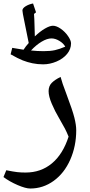

<svg xmlns="http://www.w3.org/2000/svg" viewBox="-60 -833 518 1103"><path d="M113.8 250Q87.4 250 41.3 230.2Q-4.9 210.4 -40 184.1L-23.9 145Q17.1 153.3 39.1 155.8Q61 158.2 86.9 158.2Q174.8 158.2 238 105.7Q301.3 53.2 334 -47.9Q323.2 -74.7 313 -94.2Q302.7 -113.8 278.3 -156.2Q256.3 -192.9 237.8 -236.1Q219.2 -279.3 219.2 -309.1Q219.2 -338.9 237.5 -357.2Q255.9 -375.5 288.1 -391.1Q295.9 -359.4 321.3 -293.5Q356.9 -199.2 367.4 -156.7Q377.9 -114.3 377.9 -85Q377.9 6.8 343.5 84.5Q309.1 162.1 248.3 206.1Q187.5 250 113.8 250ZM10.3 -558.1 75.2 -547.4Q88.4 -567.9 105 -585.9L80.1 -709.5Q68.8 -763.2 68.8 -772.9Q68.8 -785.6 87.4 -797.1Q106 -808.6 129.9 -813L147 -762.2L135.3 -752.9Q137.7 -724.6 138.2 -691.2Q138.7 -657.7 140.1 -624Q170.4 -652.8 198.2 -668.9Q226.1 -685.1 244.1 -685.1Q264.2 -685.1 288.8 -668Q313.5 -650.9 330.8 -625.7Q348.1 -600.6 348.1 -584Q348.1 -550.8 325.4 -523.2Q302.7 -495.6 264.6 -479.5Q226.6 -463.4 188 -463.4Q155.8 -463.4 126.5 -469.5Q97.2 -475.6 70.6 -486.1Q43.9 -496.6 1 -521ZM235.8 -612.3Q210.4 -612.3 179 -593.5Q147.5 -574.7 118.2 -543Q153.3 -539.1 190.9 -539.1Q229.5 -539.1 255.6 -544.9Q281.7 -550.8 314.9 -564.9Q304.7 -584 281.2 -598.1Q257.8 -612.3 235.8 -612.3Z"/></svg>

Font: Droid Arabic Naskh Colored
Style: Regular
Weight: 400
Designer: Pascal Zoghbi
Foundry: Ascender Corporation
Version: Version 1.00